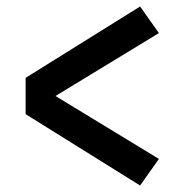

<svg xmlns="http://www.w3.org/2000/svg" viewBox="-20 -636 540 592"><path d="M412 -64 59 -284V-396L412 -616L470 -534L151 -340L470 -146Z"/></svg>

Font: Iosevka Algr
Style: Bold
Weight: 700
Monospace: yes
Designer: Belleve Invis
Foundry: Belleve Invis
Version: Version 26.0.2; ttfautohint (v1.8.3)